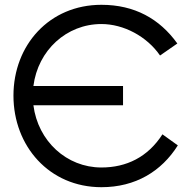

<svg xmlns="http://www.w3.org/2000/svg" viewBox="-20 -766 800 799"><path d="M402 13C544 13 652 -53 720 -161L656 -207C595 -112 506 -69 402 -69C257 -69 138 -179 119 -328H492V-408H119C138 -557 257 -666 402 -666C494 -666 591 -615 646 -535L718 -585C644 -688 540 -746 402 -746C185 -746 36 -578 36 -368C36 -158 185 13 402 13Z"/></svg>

Font: Kreadon Medium
Style: Regular
Weight: 500
Designer: kohakuno
Foundry: StudioGnu
Version: Version 1.000;Glyphs 3.1.2 (3151)